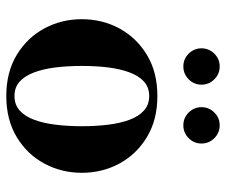

<svg xmlns="http://www.w3.org/2000/svg" viewBox="-74 -634 718 610"><g transform="rotate(90 285.0 -329.0)"><path d="M285 10Q209.5 10 154.8 -23Q100 -56 70.5 -110.5Q41 -165 41 -230Q41 -295 70.5 -349.5Q100 -404 154.8 -437Q209.5 -470 285 -470Q360.5 -470 415.2 -437Q470 -404 499.5 -349.5Q529 -295 529 -230Q529 -165 499.5 -110.5Q470 -56 415.2 -23Q360.5 10 285 10ZM285 -16Q312.5 -16 331 -32.5Q349.5 -49 360.5 -78.5Q371.5 -108 376.2 -146.8Q381 -185.5 381 -230Q381 -275 376.2 -313.5Q371.5 -352 360.5 -381.5Q349.5 -411 331 -427.5Q312.5 -444 285 -444Q257.5 -444 239.2 -427.5Q221 -411 210 -381.5Q199 -352 194.2 -313.5Q189.5 -275 189.5 -230Q189.5 -185.5 194.2 -146.8Q199 -108 210 -78.5Q221 -49 239.2 -32.5Q257.5 -16 285 -16ZM378 -552.5Q354.5 -552.5 337.5 -569.5Q320.5 -586.5 320.5 -610Q320.5 -634 337.5 -651Q354.5 -668 378 -668Q402 -668 419 -651Q436 -634 436 -610Q436 -586.5 419 -569.5Q402 -552.5 378 -552.5ZM191 -552.5Q167.5 -552.5 150.5 -569.5Q133.5 -586.5 133.5 -610Q133.5 -634 150.5 -651Q167.5 -668 191 -668Q215 -668 232 -651Q249 -634 249 -610Q249 -586.5 232 -569.5Q215 -552.5 191 -552.5Z"/></g></svg>

Font: Bodoni Moda 9pt
Style: Bold
Weight: 700
Designer: Owen Earl
Foundry: indestructible type
Version: Version 2.005